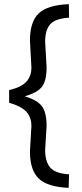

<svg xmlns="http://www.w3.org/2000/svg" viewBox="-20 -775 392 923"><path d="M197 -575 204 -452Q204 -388 182.5 -359Q161 -330 99 -312Q160 -294 182 -263.5Q204 -233 204 -170L197 -54Q197 2 221.5 30.5Q246 59 312 63L310 128Q209 124 166.5 83.5Q124 43 124 -47L131 -169Q131 -212 106 -238.5Q81 -265 24 -281V-342Q81 -355 106 -381.5Q131 -408 131 -451L124 -579Q124 -671 166.5 -711Q209 -751 311 -755L312 -690Q246 -686 221.5 -658.5Q197 -631 197 -575Z"/></svg>

Font: Titillium Web[RUS by Daymarius]
Style: Regular
Weight: 400
Designer: Cyrillization by Daymarius
Foundry: Cyrillization by Daymarius
Version: Version 1.002 September 11, 2018